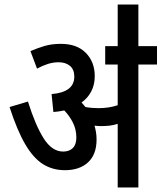

<svg xmlns="http://www.w3.org/2000/svg" viewBox="-20 -825 711 845"><path d="M405 -211Q405 -145 367.5 -110.5Q330 -76 266 -76Q211 -76 168.5 -103Q126 -130 90.5 -191Q55 -252 22 -354L103 -378Q136 -273 172.5 -215.5Q209 -158 258 -158Q285 -158 300.5 -173.5Q316 -189 316 -220Q316 -255 301 -285Q286 -315 263 -339Q240 -334 215 -332L207 -411Q307 -419 307 -488Q307 -519 288 -535Q269 -551 238 -551Q214 -551 190.5 -543.5Q167 -536 143 -523L114 -600Q144 -613 175.5 -622.5Q207 -632 248 -632Q319 -632 358 -592Q397 -552 397 -490Q397 -452 381.5 -422.5Q366 -393 339 -374Q348 -364 356 -354Q383 -349 413 -349Q460 -349 498 -362V-541H443V-622H671V-541H589V0H498V-280Q480 -274 462 -272Q444 -270 424 -270Q412 -270 396 -272Q400 -258 402.5 -243Q405 -228 405 -211ZM498 -615V-805H589V-615Z"/></svg>

Font: Noto Sans Condensed Medium
Style: Italic
Weight: 500
Width: 3
Italic angle: -12°
Designer: Monotype Design Team
Foundry: Monotype Imaging Inc.
Version: Version 2.013; ttfautohint (v1.8.4.7-5d5b)